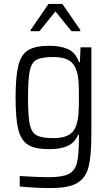

<svg xmlns="http://www.w3.org/2000/svg" viewBox="-20 -750 562 973"><path d="M80 195V142Q172 148 227 148Q297 148 328.5 131.5Q360 115 370 75Q380 35 380 -52V-68H376Q360 -28 324 -11Q288 6 229 6Q158 6 122.5 -16Q87 -38 73 -92.5Q59 -147 59 -255Q59 -363 73 -418.5Q87 -474 123 -496Q159 -518 230 -518Q286 -518 324.5 -501Q363 -484 380 -435H385L388 -510H443V-71Q443 39 429 95Q415 151 372 177Q329 203 238 203Q158 203 80 195ZM367 -116Q375 -141 377.5 -172Q380 -203 380 -255Q380 -309 378 -337.5Q376 -366 369 -388Q357 -428 329 -444.5Q301 -461 252 -461Q192 -461 166 -447.5Q140 -434 131 -392.5Q122 -351 122 -255Q122 -160 131 -119Q140 -78 166 -64Q192 -50 252 -50Q300 -50 328 -66Q356 -82 367 -116ZM135 -592V-598L226 -730H296L387 -598V-592H342L261 -692L180 -592Z"/></svg>

Font: Saira Semi Condensed Light
Style: Regular
Weight: 300
Width: 4
Designer: Hector Gatti with collaboration of the Omnibus-Type team
Foundry: Omnibus-Type
Version: Version 1.001; ttfautohint (v1.8)